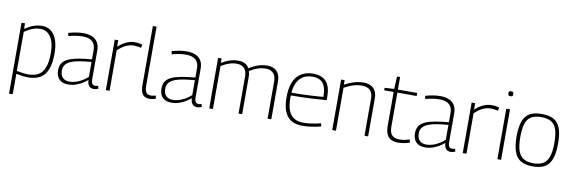

<svg xmlns="http://www.w3.org/2000/svg" viewBox="-61 -1261 5939 1992"><g transform="rotate(10 2908.0 -265.0)"><path d="M72 210V-537H109V-479Q157 -511 201 -526.5Q245 -542 289 -542Q373 -542 419 -473.5Q465 -405 465 -280Q465 -179 440 -114.5Q415 -50 364 -20Q313 10 235 10Q208 10 177.5 6Q147 2 111 -5V210ZM231 -21Q298 -21 341 -46.5Q384 -72 405 -128.5Q426 -185 426 -278Q426 -352 408.5 -403Q391 -454 357.5 -481Q324 -508 278 -508Q251 -508 224.5 -502Q198 -496 171 -482.5Q144 -469 111 -447V-36Q148 -29 177 -25Q206 -21 231 -21Z M531 -117Q531 -165 552.5 -195.5Q574 -226 616 -244Q658 -262 718.5 -272.5Q779 -283 858 -290V-390Q858 -446 824.5 -476.5Q791 -507 723 -507Q703 -507 679.5 -505Q656 -503 630 -498Q604 -493 575 -484L567 -517Q608 -529 648 -535.5Q688 -542 724 -542Q779 -542 817.5 -525Q856 -508 876 -474.5Q896 -441 896 -390V-90Q896 -52 907 -38.5Q918 -25 938 -25Q945 -25 952.5 -26.5Q960 -28 969 -31L976 -1Q963 5 951.5 7.5Q940 10 929 10Q896 10 878.5 -10.5Q861 -31 859 -73Q836 -52 805 -33.5Q774 -15 737 -2.5Q700 10 657 10Q628 10 605 2Q582 -6 565.5 -21.5Q549 -37 540 -61Q531 -85 531 -117ZM570 -122Q570 -72 596 -46.5Q622 -21 666 -21Q700 -21 734 -32Q768 -43 800 -62Q832 -81 858 -105V-262Q795 -257 742.5 -249Q690 -241 651 -226Q612 -211 591 -186Q570 -161 570 -122Z M1092 -532V-464Q1121 -491 1149.5 -508Q1178 -525 1206.5 -533.5Q1235 -542 1265 -542Q1288 -542 1309 -539Q1330 -536 1346 -530L1338 -496Q1321 -500 1301 -503Q1281 -506 1263 -506Q1222 -506 1180 -487.5Q1138 -469 1094 -425V0H1055V-532Z M1459 -740V-123Q1459 -82 1467.5 -61Q1476 -40 1490.5 -33Q1505 -26 1523 -26Q1535 -26 1548 -28Q1561 -30 1575 -35L1581 -2Q1567 3 1550 6.5Q1533 10 1516 10Q1488 10 1466.5 -0.5Q1445 -11 1432.5 -39.5Q1420 -68 1420 -121V-740Z M1620 -117Q1620 -165 1641.5 -195.5Q1663 -226 1705 -244Q1747 -262 1807.5 -272.5Q1868 -283 1947 -290V-390Q1947 -446 1913.5 -476.5Q1880 -507 1812 -507Q1792 -507 1768.5 -505Q1745 -503 1719 -498Q1693 -493 1664 -484L1656 -517Q1697 -529 1737 -535.5Q1777 -542 1813 -542Q1868 -542 1906.5 -525Q1945 -508 1965 -474.5Q1985 -441 1985 -390V-90Q1985 -52 1996 -38.5Q2007 -25 2027 -25Q2034 -25 2041.5 -26.5Q2049 -28 2058 -31L2065 -1Q2052 5 2040.5 7.5Q2029 10 2018 10Q1985 10 1967.5 -10.5Q1950 -31 1948 -73Q1925 -52 1894 -33.5Q1863 -15 1826 -2.5Q1789 10 1746 10Q1717 10 1694 2Q1671 -6 1654.5 -21.5Q1638 -37 1629 -61Q1620 -85 1620 -117ZM1659 -122Q1659 -72 1685 -46.5Q1711 -21 1755 -21Q1789 -21 1823 -32Q1857 -43 1889 -62Q1921 -81 1947 -105V-262Q1884 -257 1831.5 -249Q1779 -241 1740 -226Q1701 -211 1680 -186Q1659 -161 1659 -122Z M2144 0V-532H2181V-485Q2207 -501 2235 -513.5Q2263 -526 2293.5 -533Q2324 -540 2357 -540Q2388 -540 2410 -532.5Q2432 -525 2447 -511.5Q2462 -498 2472 -480Q2493 -494 2521 -508Q2549 -522 2585 -532Q2621 -542 2663 -542Q2694 -542 2717 -534Q2740 -526 2755.5 -512Q2771 -498 2780.5 -480Q2790 -462 2794 -441.5Q2798 -421 2798 -400V0H2759V-393Q2759 -412 2754.5 -432Q2750 -452 2738.5 -469Q2727 -486 2705.5 -497Q2684 -508 2650 -508Q2615 -508 2584.5 -499.5Q2554 -491 2528 -478Q2502 -465 2482 -453Q2487 -438 2489 -423Q2491 -408 2491 -393V0H2453V-392Q2453 -410 2448.5 -430.5Q2444 -451 2432.5 -467.5Q2421 -484 2399.5 -495Q2378 -506 2344 -506Q2315 -506 2288 -499Q2261 -492 2235 -480.5Q2209 -469 2183 -452V0Z M3126 10Q3075 10 3036 -4.5Q2997 -19 2970 -50.5Q2943 -82 2928.5 -131.5Q2914 -181 2914 -251Q2914 -334 2932 -390Q2950 -446 2982 -479Q3014 -512 3055.5 -527Q3097 -542 3145 -542Q3237 -542 3283.5 -490Q3330 -438 3330 -322Q3330 -317 3329.5 -309.5Q3329 -302 3329 -296Q3311 -295 3275.5 -292Q3240 -289 3191.5 -286Q3143 -283 3083 -281Q3023 -279 2955 -279Q2954 -272 2954 -266Q2954 -260 2954 -253Q2954 -169 2975 -118.5Q2996 -68 3035.5 -45.5Q3075 -23 3130 -23Q3164 -23 3198 -27Q3232 -31 3261.5 -37Q3291 -43 3314 -49L3321 -17Q3297 -10 3266 -4Q3235 2 3199.5 6Q3164 10 3126 10ZM2956 -308Q3016 -308 3071 -310Q3126 -312 3171 -314.5Q3216 -317 3247 -319.5Q3278 -322 3290 -323Q3290 -390 3274 -431Q3258 -472 3226 -491Q3194 -510 3143 -510Q3112 -510 3081.5 -501Q3051 -492 3024.5 -470Q2998 -448 2979.5 -408.5Q2961 -369 2956 -308Z M3440 0V-532H3477V-485Q3509 -502 3540.5 -514.5Q3572 -527 3605 -534.5Q3638 -542 3675 -542Q3720 -542 3752 -526Q3784 -510 3801 -479Q3818 -448 3818 -400V0H3780V-394Q3780 -447 3751.5 -477.5Q3723 -508 3662 -508Q3629 -508 3599 -501Q3569 -494 3539.5 -481.5Q3510 -469 3479 -453V0Z M4133 10Q4086 10 4056.5 -7.5Q4027 -25 4013 -59Q3999 -93 3999 -142V-500H3899V-526L3999 -532L4006 -664H4038V-532H4241V-500H4038V-143Q4038 -82 4062.5 -53.5Q4087 -25 4142 -25Q4170 -25 4196.5 -30Q4223 -35 4249 -43L4256 -11Q4222 0 4190.5 5Q4159 10 4133 10Z M4291 -117Q4291 -165 4312.5 -195.5Q4334 -226 4376 -244Q4418 -262 4478.5 -272.5Q4539 -283 4618 -290V-390Q4618 -446 4584.5 -476.5Q4551 -507 4483 -507Q4463 -507 4439.5 -505Q4416 -503 4390 -498Q4364 -493 4335 -484L4327 -517Q4368 -529 4408 -535.5Q4448 -542 4484 -542Q4539 -542 4577.5 -525Q4616 -508 4636 -474.5Q4656 -441 4656 -390V-90Q4656 -52 4667 -38.5Q4678 -25 4698 -25Q4705 -25 4712.5 -26.5Q4720 -28 4729 -31L4736 -1Q4723 5 4711.5 7.5Q4700 10 4689 10Q4656 10 4638.5 -10.5Q4621 -31 4619 -73Q4596 -52 4565 -33.5Q4534 -15 4497 -2.5Q4460 10 4417 10Q4388 10 4365 2Q4342 -6 4325.5 -21.5Q4309 -37 4300 -61Q4291 -85 4291 -117ZM4330 -122Q4330 -72 4356 -46.5Q4382 -21 4426 -21Q4460 -21 4494 -32Q4528 -43 4560 -62Q4592 -81 4618 -105V-262Q4555 -257 4502.5 -249Q4450 -241 4411 -226Q4372 -211 4351 -186Q4330 -161 4330 -122Z M4852 -532V-464Q4881 -491 4909.5 -508Q4938 -525 4966.5 -533.5Q4995 -542 5025 -542Q5048 -542 5069 -539Q5090 -536 5106 -530L5098 -496Q5081 -500 5061 -503Q5041 -506 5023 -506Q4982 -506 4940 -487.5Q4898 -469 4854 -425V0H4815V-532Z M5199 -667Q5184 -667 5179 -672Q5174 -677 5174 -693Q5174 -709 5178.5 -713.5Q5183 -718 5199 -718Q5216 -718 5220.5 -713.5Q5225 -709 5225 -693Q5225 -677 5220.5 -672Q5216 -667 5199 -667ZM5180 0V-532H5219V0Z M5335 -267Q5335 -341 5347 -393.5Q5359 -446 5384.5 -478.5Q5410 -511 5451.5 -526.5Q5493 -542 5553 -542Q5613 -542 5655 -526.5Q5697 -511 5722.5 -478.5Q5748 -446 5760 -393.5Q5772 -341 5772 -267Q5772 -191 5759 -138Q5746 -85 5720 -52.5Q5694 -20 5652.5 -5Q5611 10 5553 10Q5496 10 5454.5 -5Q5413 -20 5387 -52.5Q5361 -85 5348 -138Q5335 -191 5335 -267ZM5374 -267Q5374 -177 5392.5 -123.5Q5411 -70 5450.5 -46.5Q5490 -23 5553 -23Q5617 -23 5656.5 -46.5Q5696 -70 5714.5 -123.5Q5733 -177 5733 -267Q5733 -355 5716 -408Q5699 -461 5659.5 -485Q5620 -509 5553 -509Q5487 -509 5447.5 -485Q5408 -461 5391 -408Q5374 -355 5374 -267Z"/></g></svg>

Font: Georama ExtraCondensed Thin ExtraLight
Style: Regular
Weight: 250
Version: Version 1.001